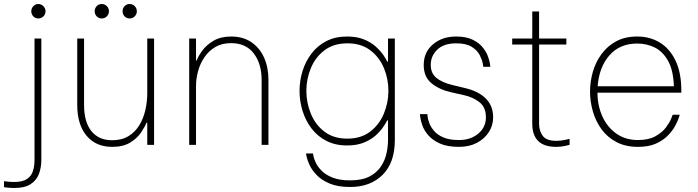

<svg xmlns="http://www.w3.org/2000/svg" viewBox="-70 -722 3481 957"><path d="M121 -630Q106 -630 96 -640.5Q86 -651 86 -666Q86 -680 96 -691Q106 -702 121 -702Q136 -702 146.5 -691Q157 -680 157 -666Q157 -651 146.5 -640.5Q136 -630 121 -630ZM2 215Q-17 215 -33.5 213Q-50 211 -50 211V181Q-50 181 -34 183Q-18 185 0 185Q42 185 64 170.5Q86 156 94 131Q102 106 102 76V-530H136V76Q136 113 124 145Q112 177 82.5 196Q53 215 2 215Z M576 -630Q561 -630 551 -640.5Q541 -651 541 -666Q541 -681 551 -691.5Q561 -702 576 -702Q591 -702 601.5 -691.5Q612 -681 612 -666Q612 -651 601.5 -640.5Q591 -630 576 -630ZM437 -630Q422 -630 412 -640.5Q402 -651 402 -666Q402 -681 412 -691.5Q422 -702 437 -702Q452 -702 462.5 -691.5Q473 -681 473 -666Q473 -651 462.5 -640.5Q452 -630 437 -630ZM489 10Q408 10 361.5 -45.5Q315 -101 315 -199V-530H349V-199Q349 -114 385.5 -68.5Q422 -23 489 -23Q537 -23 570.5 -43.5Q604 -64 624.5 -98Q645 -132 654.5 -173.5Q664 -215 664 -258V-530H698V0H664V-110H660Q652 -90 633 -61.5Q614 -33 579 -11.5Q544 10 489 10Z M873 0V-530H907V-420H910Q918 -442 938.5 -470Q959 -498 994.5 -519Q1030 -540 1082 -540Q1141 -540 1182.5 -512Q1224 -484 1246 -435.5Q1268 -387 1268 -325V0H1234V-325Q1234 -404 1195 -455.5Q1156 -507 1082 -507Q1036 -507 1003 -487.5Q970 -468 948.5 -436Q927 -404 917 -366.5Q907 -329 907 -292V0Z M1675 210Q1614 210 1573.5 193Q1533 176 1509 151Q1485 126 1473.5 101.5Q1462 77 1458.5 60Q1455 43 1455 43H1490Q1490 43 1492.5 56.5Q1495 70 1504.5 90Q1514 110 1534 130Q1554 150 1588.5 163.5Q1623 177 1675 177Q1734 177 1771 158Q1808 139 1828.5 108Q1849 77 1856.5 42Q1864 7 1864 -24V-122H1860Q1854 -109 1839.5 -88Q1825 -67 1801.5 -46Q1778 -25 1743 -11Q1708 3 1660 3Q1601 3 1556.5 -20Q1512 -43 1482.5 -82Q1453 -121 1438 -169.5Q1423 -218 1423 -269Q1423 -320 1438 -368Q1453 -416 1482.5 -455Q1512 -494 1556.5 -517Q1601 -540 1660 -540Q1708 -540 1743 -526Q1778 -512 1801.5 -491Q1825 -470 1839.5 -449.5Q1854 -429 1860 -415H1864V-530H1898V-24Q1898 89 1837 149.5Q1776 210 1675 210ZM1661 -31Q1729 -31 1774.5 -65.5Q1820 -100 1843 -155Q1866 -210 1866 -269Q1866 -329 1843.5 -383Q1821 -437 1775.5 -471.5Q1730 -506 1662 -506Q1593 -506 1547.5 -471.5Q1502 -437 1479.5 -382.5Q1457 -328 1457 -269Q1457 -210 1479.5 -155Q1502 -100 1547.5 -65.5Q1593 -31 1661 -31Z M2218 10Q2160 10 2123 -6.5Q2086 -23 2065 -47.5Q2044 -72 2035.5 -96Q2027 -120 2025 -136.5Q2023 -153 2023 -153H2060Q2060 -153 2061.5 -140Q2063 -127 2070 -108Q2077 -89 2093.5 -69.5Q2110 -50 2140 -37Q2170 -24 2218 -24Q2276 -24 2314 -56Q2352 -88 2352 -137Q2352 -187 2320 -212.5Q2288 -238 2241 -248L2175 -263Q2116 -277 2079 -308.5Q2042 -340 2042 -398Q2042 -462 2088 -501Q2134 -540 2204 -540Q2253 -540 2285 -524.5Q2317 -509 2335 -487Q2353 -465 2361.5 -442.5Q2370 -420 2372 -404.5Q2374 -389 2374 -389H2339Q2339 -389 2336 -406.5Q2333 -424 2321 -447.5Q2309 -471 2281.5 -488.5Q2254 -506 2204 -506Q2142 -506 2109.5 -474.5Q2077 -443 2077 -399Q2077 -357 2105 -334Q2133 -311 2182 -299L2248 -283Q2316 -267 2352 -230.5Q2388 -194 2388 -137Q2388 -97 2366.5 -63.5Q2345 -30 2307 -10Q2269 10 2218 10Z M2702 10Q2583 10 2583 -106V-500H2483V-530H2583V-665H2617V-530H2753V-500H2617V-106Q2617 -69 2635.5 -44.5Q2654 -20 2703 -20Q2726 -20 2747.5 -25Q2769 -30 2769 -30V0Q2769 0 2748 5Q2727 10 2702 10Z M3110 10Q3048 10 3002.5 -14Q2957 -38 2928 -78Q2899 -118 2885 -167Q2871 -216 2871 -265Q2871 -315 2885 -364Q2899 -413 2928.5 -453Q2958 -493 3002 -516.5Q3046 -540 3106 -540Q3170 -540 3219.5 -509.5Q3269 -479 3297.5 -419Q3326 -359 3326 -270V-260H2908Q2908 -197 2932 -143Q2956 -89 3001.5 -56.5Q3047 -24 3110 -24Q3163 -24 3197 -43Q3231 -62 3249.5 -87Q3268 -112 3275.5 -131Q3283 -150 3283 -150H3318Q3318 -150 3313 -134Q3308 -118 3295 -94Q3282 -70 3258.5 -46Q3235 -22 3199 -6Q3163 10 3110 10ZM2909 -292H3289Q3286 -373 3259.5 -419.5Q3233 -466 3193 -485.5Q3153 -505 3106 -505Q3019 -505 2967.5 -446Q2916 -387 2909 -292Z"/></svg>

Font: Be Vietnam Pro Thin
Style: Regular
Weight: 100
Designer: Lam Bao, Tony Le, Vietanh Nguyen
Foundry: Yellow Type Foundry
Version: Version 1.002; ttfautohint (v1.8.3)